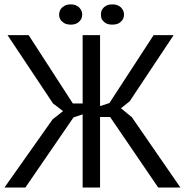

<svg xmlns="http://www.w3.org/2000/svg" viewBox="-21 -841 829 861"><path d="M349.6 -377Q338.9 -377 305.7 -377Q255.9 -453.1 107.4 -683.6Q84 -683.6 12.7 -683.6Q63.5 -607.4 216.8 -377Q228.5 -368.2 261.7 -342.8Q250 -333 214.8 -305.7Q161.1 -229.5 -1 0Q22.5 0 92.8 0Q146.5 -78.1 308.6 -314.5Q319.3 -317.4 349.6 -328.1Q349.6 -246.1 349.6 0Q369.1 0 427.7 0Q427.7 -79.1 427.7 -316.4Q439.5 -316.4 472.7 -316.4Q526.4 -237.3 688.5 0Q713.9 0 788.1 0Q733.4 -79.1 570.3 -315.4Q558.6 -325.2 521.5 -355.5Q531.2 -363.3 560.5 -386.7Q610.4 -460.9 757.8 -683.6Q735.4 -683.6 668 -683.6Q618.2 -607.4 469.7 -378.9Q459 -375 427.7 -365.2Q427.7 -445.3 427.7 -683.6Q408.2 -683.6 349.6 -683.6Q349.6 -607.4 349.6 -377ZM258.8 -743.2Q266.6 -736.3 275.4 -733.4Q285.2 -730.5 296.9 -730.5Q307.6 -730.5 316.4 -733.4Q326.2 -736.3 333 -743.2Q339.8 -749 343.8 -756.8Q347.7 -765.6 347.7 -775.4Q347.7 -785.2 343.8 -793.9Q339.8 -801.8 333 -808.6Q326.2 -814.5 316.4 -818.4Q307.6 -821.3 296.9 -821.3Q285.2 -821.3 275.4 -818.4Q266.6 -814.5 258.8 -808.6Q251 -801.8 248 -793.9Q244.1 -785.2 244.1 -775.4Q244.1 -765.6 248 -756.8Q251 -749 258.8 -743.2ZM445.3 -743.2Q452.1 -736.3 461.9 -733.4Q470.7 -730.5 482.4 -730.5Q494.1 -730.5 503.9 -733.4Q513.7 -736.3 520.5 -743.2Q527.3 -749 531.2 -756.8Q535.2 -765.6 535.2 -775.4Q535.2 -785.2 531.2 -793.9Q527.3 -801.8 520.5 -808.6Q513.7 -814.5 503.9 -818.4Q494.1 -821.3 482.4 -821.3Q470.7 -821.3 461.9 -818.4Q452.1 -814.5 445.3 -808.6Q438.5 -801.8 434.6 -793.9Q431.6 -785.2 431.6 -775.4Q431.6 -765.6 434.6 -756.8Q438.5 -749 445.3 -743.2Z"/></svg>

Font: Aptus Gothic JP
Style: Medium
Weight: 400
Designer: Fuminori Ogawa / Motoya
Version: Version 1